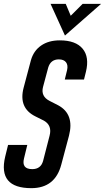

<svg xmlns="http://www.w3.org/2000/svg" viewBox="-67 -969 546 999"><path d="M196 -949H275L301 -887L363 -949H459L271 -784ZM244 -759Q327 -759 363 -715.5Q399 -672 380 -595L370 -555H270L282 -604Q288 -630 276.5 -645Q265 -660 239 -660Q197 -660 184 -618L157 -517Q144 -468 191 -444L236 -421Q321 -375 292 -263L252 -113Q220 10 96 10Q-79 10 -40 -154L-25 -215H75L58 -145Q44 -89 101 -89Q145 -89 157 -131L191 -263Q205 -316 162 -341L118 -363Q28 -407 56 -513L94 -656Q108 -705 147 -732Q186 -759 244 -759Z"/></svg>

Font: Air America
Style: Regular
Weight: 400
Designer: William G. Sherman
Foundry: Aaron Bell – Saja Typeworks
Version: Version 1.100;PS 001.100;hotconv 1.0.88;makeotf.lib2.5.64775